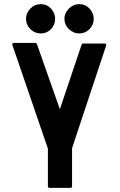

<svg xmlns="http://www.w3.org/2000/svg" viewBox="-20 -908 583 930"><path d="M40 -690Q38 -694 40.5 -697Q43 -700 48 -700H151Q157 -700 159 -694L270 -379L375 -691Q377 -697 383 -697H487Q491 -697 493.5 -694Q496 -691 494 -687L329 -190V-6Q329 2 321 2H220Q212 2 212 -6V-188ZM364 -746Q335 -746 313.5 -767Q292 -788 292 -817Q292 -831 298 -844Q304 -857 313.5 -866.5Q323 -876 336 -882Q349 -888 364 -888Q393 -888 413.5 -866.5Q434 -845 434 -817Q434 -788 413.5 -767Q393 -746 364 -746ZM178 -746Q148 -746 127 -767Q106 -788 106 -817Q106 -845 127 -866.5Q148 -888 178 -888Q207 -888 227 -866.5Q247 -845 247 -817Q247 -788 227 -767Q207 -746 178 -746Z"/></svg>

Font: RonaldsonGothic
Style: Regular
Weight: 400
Designer: Mr. Robertson for MacKellar, Smiths & Jordan Co. Philadelphia
Foundry: CAT-Fonts Peter Wiegel
Version: Version 1.000